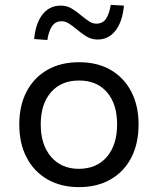

<svg xmlns="http://www.w3.org/2000/svg" viewBox="-20 -758 648 787"><path d="M304 9Q229 9 174 -23Q119 -55 89 -112.5Q59 -170 59 -248Q59 -325 89 -382.5Q119 -440 174 -471.5Q229 -503 304 -503Q379 -503 433.5 -471.5Q488 -440 518 -382.5Q548 -325 548 -248Q548 -170 518.5 -112.5Q489 -55 434 -23Q379 9 304 9ZM303 -66Q376 -66 418 -115Q460 -164 460 -248Q460 -332 418.5 -380Q377 -428 304 -428Q231 -428 189 -380Q147 -332 147 -248Q147 -164 189.5 -115Q232 -66 303 -66ZM174 -594 120 -598Q126 -663 154.5 -699Q183 -735 229 -735Q254 -735 274 -723Q294 -711 315 -693Q332 -679 346 -670Q360 -661 375 -661Q401 -661 414.5 -681Q428 -701 434 -738L488 -735Q482 -669 453.5 -632.5Q425 -596 380 -596Q355 -596 334.5 -608.5Q314 -621 293 -639Q276 -653 262 -662Q248 -671 233 -671Q208 -671 194 -651.5Q180 -632 174 -594Z"/></svg>

Font: Nunito Sans 8pt
Style: Regular
Weight: 400
Version: Version 3.101;gftools[0.9.27]